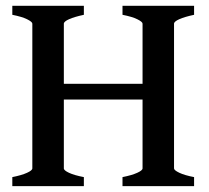

<svg xmlns="http://www.w3.org/2000/svg" viewBox="-20 -635 713 655"><path d="M22 -30.8Q53.7 -37.1 72 -45.4Q90.3 -53.7 90.3 -60.5V-554.2Q90.3 -560.5 72.5 -569.3Q54.7 -578.1 22 -584.5V-615.2H266.1V-584.5Q233.9 -577.6 215.8 -569.6Q197.8 -561.5 197.8 -554.2V-349.1H466.3V-554.2Q466.3 -560.5 448.5 -569.3Q430.7 -578.1 397.9 -584.5V-615.2H642.1V-584.5Q609.9 -577.6 591.8 -569.6Q573.7 -561.5 573.7 -554.2V-60.5Q573.7 -54.2 591.6 -45.7Q609.4 -37.1 642.1 -30.8V0H397.9V-30.8Q429.7 -37.1 448 -45.4Q466.3 -53.7 466.3 -60.5V-295.4H197.8V-60.5Q197.8 -53.7 215.6 -45.4Q233.4 -37.1 266.1 -30.8V0H22Z"/></svg>

Font: David Libre Medium
Style: Regular
Weight: 500
Version: Version 1.000